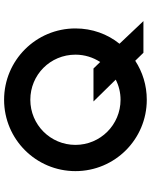

<svg xmlns="http://www.w3.org/2000/svg" viewBox="78 -782 720 915"><g transform="rotate(-90 437.5 -324.0)"><path d="M644 0H795L687 -114C733 -171 760 -244 760 -324C760 -512 608 -664 420 -664C232 -664 80 -512 80 -324C80 -136 232 16 420 16C489 16 552 -4 606 -39ZM205 -324C205 -443 301 -539 420 -539C539 -539 635 -444 635 -324C635 -280 622 -240 600 -206L569 -238H412L516 -132C487 -117 454 -109 420 -109C301 -109 205 -205 205 -324Z"/></g></svg>

Font: Grotesk 03
Style: Bold
Weight: 500
Designer: Frank Adebiaye, contributions by Jérémy Landes, Ariel Martín Pérez
Foundry: Velvetyne Type Foundry
Version: Version 3.000;Glyphs 3.1.2 (3150)